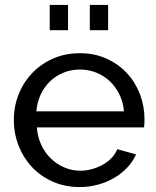

<svg xmlns="http://www.w3.org/2000/svg" viewBox="-20 -746 631 776"><path d="M181 -624V-726H255V-624ZM343 -624V-726H417V-624ZM302 10Q243 10 194 -11.5Q145 -33 110 -70Q75 -107 55.5 -156.5Q36 -206 36 -261Q36 -316 55.5 -365Q75 -414 110.5 -451Q146 -488 195 -509.5Q244 -531 303 -531Q362 -531 410.5 -509Q459 -487 493 -450.5Q527 -414 545.5 -365.5Q564 -317 564 -265Q564 -254 563.5 -245Q563 -236 562 -231H129Q132 -192 147 -160Q162 -128 186 -105Q210 -82 240.5 -69Q271 -56 305 -56Q329 -56 352 -62.5Q375 -69 395 -80Q415 -91 430.5 -107Q446 -123 454 -143L530 -122Q517 -93 494.5 -69Q472 -45 442.5 -27.5Q413 -10 377 0Q341 10 302 10ZM481 -296Q478 -333 462.5 -364.5Q447 -396 423.5 -418Q400 -440 369 -452.5Q338 -465 303 -465Q268 -465 237 -452.5Q206 -440 182.5 -417.5Q159 -395 144.5 -364Q130 -333 127 -296Z"/></svg>

Font: Boldmen Medium
Style: Regular
Weight: 400
Designer: Matt McInerney, Pablo Impallari, Rodrigo Fuenzalida
Foundry: LIVING CONCEPT
Version: Version 1.000